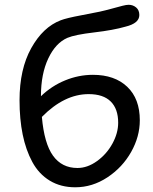

<svg xmlns="http://www.w3.org/2000/svg" viewBox="-20 -775 644 806"><path d="M295.9 11.2Q234.9 11.2 189 -16.6Q143.1 -44.4 115.7 -95Q88.4 -145.5 75.2 -210.2Q62 -274.9 62 -354Q62 -484.9 111.3 -573.2Q160.6 -661.6 234.9 -689.9Q258.8 -699.2 321.5 -710.9Q384.3 -722.7 398.9 -726.1Q422.9 -731.4 450.4 -739Q478 -746.6 494.1 -750.7Q510.3 -754.9 520 -754.9Q538.1 -754.9 551.5 -743.7Q564.9 -732.4 564.9 -711.9Q564.9 -677.2 506.8 -663.1Q456.1 -648.4 375.2 -638.9Q294.4 -629.4 263.2 -616.2Q213.4 -594.7 182.6 -529.5Q151.9 -464.4 151.9 -372.1V-371.1Q196.3 -414.1 253.2 -437.5Q310.1 -460.9 370.1 -460.9Q461.4 -460.9 514.2 -410.6Q566.9 -360.4 566.9 -270Q566.9 -201.7 530.5 -137Q494.1 -72.3 430.9 -30.5Q367.7 11.2 295.9 11.2ZM352.1 -379.9Q250 -379.9 155.8 -284.2Q165.5 -172.9 202.6 -121.3Q239.7 -69.8 305.2 -69.8Q347.2 -69.8 387.5 -98.9Q427.7 -127.9 451.9 -172.1Q476.1 -216.3 476.1 -259.8Q476.1 -317.9 444.8 -348.9Q413.6 -379.9 352.1 -379.9Z"/></svg>

Font: Shantell Sans Normal
Style: Regular
Weight: 400
Designer: Stephen Nixon, Anya Danilova, Shantell Martin
Foundry: Arrow Type
Version: Version 1.006;[559af2be0]